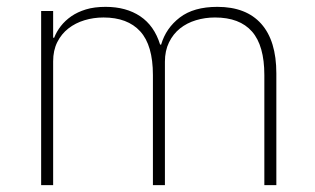

<svg xmlns="http://www.w3.org/2000/svg" viewBox="-20 -540 918 560"><path d="M100 0V-508H135V-430H138Q145 -448 157.5 -464Q170 -480 188 -492.5Q206 -505 230.5 -512.5Q255 -520 288 -520Q348 -520 389 -492.5Q430 -465 447 -410H450Q464 -458 504.5 -489Q545 -520 614 -520Q698 -520 742 -470.5Q786 -421 786 -326V0H751V-321Q751 -407 715 -448Q679 -489 607 -489Q578 -489 551.5 -481Q525 -473 505 -457Q485 -441 473 -416.5Q461 -392 461 -360V0H426V-321Q426 -408 389 -448.5Q352 -489 282 -489Q253 -489 226.5 -481Q200 -473 179.5 -457Q159 -441 147 -417Q135 -393 135 -361V0Z"/></svg>

Font: IBM Plex Sans Thai Looped ExtraLight
Style: Regular
Weight: 200
Designer: Mike Abbink, Paul van der Laan, Pieter van Rosmalen, Ben Mitchell, Mark Frömberg
Foundry: Bold Monday
Version: Version 1.0